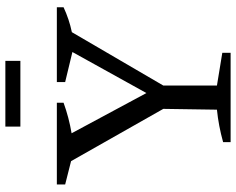

<svg xmlns="http://www.w3.org/2000/svg" viewBox="-102 -778 880 716"><g transform="rotate(-90 338.0 -420.0)"><path d="M166 0V-28Q227 -45 287 -51L290 -251L95 -595L8 -617V-648H313V-623Q258 -603 199 -593L349 -314L502 -590L390 -617V-648H669V-623Q624 -602 576 -592L377 -251V-51L499 -31V0ZM224 -784V-840H469V-784Z"/></g></svg>

Font: Piazzolla
Style: Regular
Weight: 400
Designer: Juan Pablo del Peral
Foundry: Huerta Tipografica
Version: Version 1.330